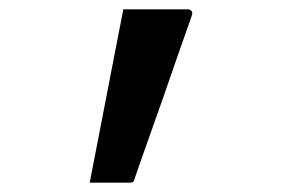

<svg xmlns="http://www.w3.org/2000/svg" viewBox="-20 -191 640 411"><path d="M258 200Q230 200 210 200Q190 200 172 200Q181 154 190 107.5Q199 61 208 14.5Q217 -32 226 -78.5Q235 -125 244 -171Q274 -171 295 -171Q316 -171 336.5 -171Q357 -171 382 -171Q386 -171 388.5 -169Q391 -167 391.5 -164Q392 -161 390 -156Q376 -117 361 -73.5Q346 -30 330.5 14.5Q315 59 299 103.5Q283 148 268 192Q267 197 264.5 198.5Q262 200 258 200Z"/></svg>

Font: Recursive Monospace
Style: Regular
Weight: 400
Version: Version 1.047